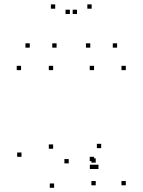

<svg xmlns="http://www.w3.org/2000/svg" viewBox="-20 -848 660 889"><path d="M423.2 -94.9V-114.9H403.2V-94.9ZM423.2 10V-10H403.2V10ZM562.5 10V-10H542.5V10ZM562.5 -523.3V-543.3H542.5V-523.3ZM415.5 -523.3V-543.3H395.5V-523.3ZM415.5 -101.9V-121.9H395.5V-101.9ZM79.5 -121.9V-141.9H59.5V-121.9ZM230.5 21.5V1.5H210.5V21.5ZM416 -65.4V-85.4H396V-65.4ZM436 -65.4V-85.4H416V-65.4ZM448.5 -162.1V-182.1H428.5V-162.1ZM298.2 -91.5V-111.5H278.2V-91.5ZM226 -159.3V-179.3H206V-159.3ZM226 -523.3V-543.3H206V-523.3ZM77.5 -523.3V-543.3H57.5V-523.3ZM242 -627.4V-647.4H222V-627.4ZM336.5 -783.1V-803.1H316.5V-783.1ZM303.5 -783.1V-803.1H283.5V-783.1ZM398 -627.4V-647.4H378V-627.4ZM522.2 -627.4V-647.4H502.2V-627.4ZM404.4 -807.7V-827.7H384.4V-807.7ZM235.6 -807.7V-827.7H215.6V-807.7ZM117.8 -627.4V-647.4H97.8V-627.4Z"/></svg>

Font: Monaspace Argon Dots Var
Style: Regular
Weight: 400
Designer: Riley Cran and the Lettermatic Team
Version: Version 1.100 (Monaspace Argon Dots)